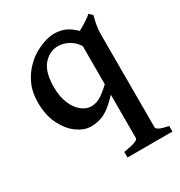

<svg xmlns="http://www.w3.org/2000/svg" viewBox="-156 -539 807 862"><g transform="rotate(-30 248.0 -108.0)"><path d="M255.9 215.3V186.5Q297.9 179.7 314.9 173.1Q332 166.5 332 158.7V-373Q341.3 -376.5 361.1 -387.5Q380.9 -398.4 399.9 -411.1Q418.9 -423.8 426.3 -431.2L442.9 -415Q442.9 -415 435.8 -385.3Q428.7 -355.5 428.7 -314.5V158.7Q428.7 165.5 441.7 172.6Q454.6 179.7 488.8 186.5V215.3ZM365.2 -102.1Q330.1 -62.5 302.5 -36.9Q274.9 -11.2 247.1 1Q219.2 13.2 184.1 13.2Q149.4 13.2 114 -12.2Q78.6 -37.6 54.7 -85.2Q30.8 -132.8 30.8 -199.2Q30.8 -252 48.6 -290.8Q66.4 -329.6 91.1 -355.2Q115.7 -380.9 137.2 -394Q162.6 -410.2 192.6 -420.7Q222.7 -431.2 247.1 -431.2Q274.4 -431.2 300.5 -421.6Q326.7 -412.1 361.8 -377Q361.8 -350.1 355.7 -335.4Q349.6 -320.8 335 -312Q321.3 -340.3 292.7 -357.2Q264.2 -374 235.8 -374Q191.4 -374 159.4 -337.9Q127.4 -301.8 127.4 -223.1Q127.4 -171.9 143.1 -136.5Q158.7 -101.1 182.4 -82.8Q206.1 -64.5 231 -64.5Q260.7 -64.5 287.6 -83.7Q314.5 -103 346.2 -133.3Q352.1 -130.4 357.4 -117.9Q362.8 -105.5 365.2 -102.1Z"/></g></svg>

Font: Dai Banna SIL Medium
Style: Regular
Weight: 500
Designer: Victor Gaultney
Foundry: SIL International
Version: Version 4.000